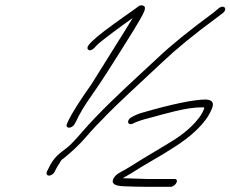

<svg xmlns="http://www.w3.org/2000/svg" viewBox="-20 -741 884 737"><path d="M762.8 -322C745.3 -276 688.7 -230 651.1 -206C612.2 -181 531.7 -135 495.1 -111C479.9 -101 466.7 -94 456.8 -88C441 -79 425.1 -73 415.7 -56C405.7 -37 419.5 -27 455.2 -26C479.9 -25 506.6 -24 535.6 -24H635.6C643.6 -24 654.1 -32 657.6 -40C661.2 -48 658.1 -54 650.1 -54H543.1L451 -57C499.6 -84 502.1 -89 559.6 -122C591.3 -140 622.3 -159 654.9 -180C705.3 -213 769.2 -263 793.4 -324C802.4 -346 795.9 -357 771.5 -359C724.5 -359 642.1 -342 524.4 -308C510.1 -304 497.2 -298 485 -291C463.5 -280 469.6 -255 492.7 -268C504.6 -274 524.8 -281 556.4 -289C617.4 -305 693 -329 755 -329C763 -329 766 -329 762.8 -322ZM189.9 -82 195.4 -93C196 -95 202.2 -105 214.2 -124C214.8 -126 217.8 -129 224.1 -133C257.6 -160 286.1 -187 310 -215C333.8 -243 363.6 -274 397.4 -308C431.1 -342 499.4 -406 602.7 -502C655.5 -552 724.6 -609 811.8 -673L834.2 -690C854.9 -705 841.2 -725 820.5 -710L798.8 -692C706.3 -624 635 -566 583.5 -517L497.2 -437C444.7 -388 359.7 -309 296.6 -236C269.8 -205 250.2 -184 238.3 -175C209.1 -152 187.3 -140 165.4 -93L159.9 -82C156.4 -74 160.2 -67 168.2 -67C176.2 -67 186.4 -74 189.9 -82ZM245.4 -251C253.4 -251 263.6 -258 267.1 -266L271.9 -275C284.8 -303 304.2 -336 331.3 -374C365.4 -422 409.2 -491 443.6 -546C462.1 -576 520.6 -666 533.4 -697C538.2 -709 537.4 -716 530.3 -719C523.3 -722 517 -721 509.1 -715C501.2 -709 492 -702 483.1 -696C462.6 -682 440.6 -666 419.8 -651C368.1 -614 335.6 -587 320.9 -569C314.1 -560 313.8 -553 320.6 -549C327.3 -545 338.2 -551 351.3 -567C361.1 -579 456.2 -649 489.5 -672C484.3 -662 335.4 -425 331.2 -418C287.6 -356 256.4 -308 240.6 -274L236.8 -265C233.3 -257 237.4 -251 245.4 -251Z"/></svg>

Font: MewTooHand
Style: UltIta
Weight: 400
Designer: Mew Too, Robert Jablonski
Version: Version 0.77